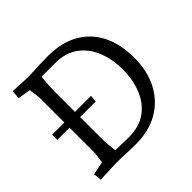

<svg xmlns="http://www.w3.org/2000/svg" viewBox="-170 -903 1100 1100"><g transform="rotate(-45 380.5 -352.5)"><path d="M61 5 56 -44 170 -67 130 -22Q132 -34 135.5 -56.5Q139 -79 142 -102Q145 -125 145 -135V-570Q145 -581 142 -602.5Q139 -624 136 -645Q133 -666 131 -674L170 -640L58 -658L63 -710Q82 -709 104.5 -708Q127 -707 147.5 -706Q168 -705 177 -705Q210 -705 235.5 -706.5Q261 -708 287 -709Q313 -710 347 -710Q458 -710 535 -666Q612 -622 651.5 -542Q691 -462 691 -352Q691 -247 649.5 -166.5Q608 -86 531 -41Q454 4 347 4Q310 4 271.5 2Q233 0 195 0Q183 0 160 1Q137 2 110.5 3Q84 4 61 5ZM240 -36 224 -56Q244 -56 275.5 -54.5Q307 -53 349 -53Q433 -53 488 -93.5Q543 -134 570 -202Q597 -270 597 -352Q597 -434 570 -502Q543 -570 488 -611Q433 -652 349 -652Q306 -652 274.5 -652Q243 -652 225 -652L243 -678Q241 -671 239 -656Q237 -641 235 -621Q233 -601 232 -579.5Q231 -558 231 -540V-165Q231 -135 233 -110Q235 -85 237.5 -66.5Q240 -48 240 -36ZM46 -332V-374H361L357 -332Z"/></g></svg>

Font: Andada Pro
Style: Regular
Weight: 400
Designer: Carolina Giovagnoli
Foundry: Huerta Tipografica
Version: Version 3.003